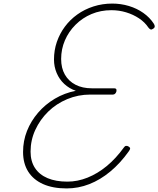

<svg xmlns="http://www.w3.org/2000/svg" viewBox="-20 -1035 886 1074"><path d="M353 19Q275 19 220.5 -5.5Q166 -30 137.5 -75.5Q109 -121 109 -185Q109 -247 131 -302.5Q153 -358 193 -404.5Q233 -451 287 -483Q341 -515 404 -527Q367 -540 339.5 -565.5Q312 -591 297 -626.5Q282 -662 282 -702Q282 -754 298 -800.5Q314 -847 343 -886Q372 -925 412.5 -954Q453 -983 503 -999Q553 -1015 608 -1015Q656 -1015 701 -1001.5Q746 -988 782 -962.5Q818 -937 840 -903Q846 -894 845.5 -886.5Q845 -879 836 -874Q828 -868 822 -870.5Q816 -873 810 -881Q790 -911 757.5 -932.5Q725 -954 685.5 -966Q646 -978 603 -978Q543 -978 492 -956.5Q441 -935 402.5 -896.5Q364 -858 343 -809Q322 -760 322 -705Q322 -654 343 -617.5Q364 -581 402.5 -561Q441 -541 494 -541H619Q627 -541 630 -537Q633 -533 631 -523Q629 -516 624 -511Q619 -506 612 -506H485Q417 -506 356 -480.5Q295 -455 249.5 -410.5Q204 -366 177.5 -308.5Q151 -251 151 -187Q151 -133 175.5 -95.5Q200 -58 246 -38.5Q292 -19 357 -19Q414 -19 470 -41.5Q526 -64 577 -106Q628 -148 673 -210Q678 -218 685 -219Q692 -220 700 -215Q708 -210 708 -204.5Q708 -199 700 -188Q653 -122 597 -75.5Q541 -29 479.5 -5Q418 19 353 19Z"/></svg>

Font: Playwrite US Trad Thin
Style: Regular
Weight: 250
Designer: Veronika Burian, José Scaglione
Foundry: TypeTogether
Version: Version 1.003